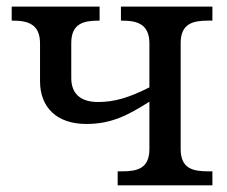

<svg xmlns="http://www.w3.org/2000/svg" viewBox="-20 -556 680 576"><path d="M333 0H617.2V-42H604C558.6 -42 522 -50.3 522 -108.9V-426.8C522 -485.8 559.6 -494.1 604 -494.1H617.2V-536.1H342.8V-494.1H346.2C390.6 -494.1 428.2 -484.4 428.2 -425.8V-293.9C366.7 -263.2 324.7 -250 273.9 -250C221.2 -250 193.8 -275.4 193.8 -321.8V-426.8C193.8 -485.8 231.4 -494.1 275.9 -494.1H278.8V-536.1H15.1V-494.1H18.1C62.5 -494.1 100.1 -484.4 100.1 -425.8V-312C100.1 -233.9 150.4 -184.1 238.8 -184.1C314 -184.1 363.8 -210 428.2 -251V-108.9C428.2 -50.3 391.6 -42 346.2 -42H333Z"/></svg>

Font: The Erased English
Style: Regular
Weight: 400
Designer: Monotype Design team + ligartures altered by 180 Amsterdam
Foundry: Monotype Imaging Inc.
Version: Version 1.030;Glyphs 3.1.2 (3151)